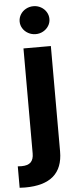

<svg xmlns="http://www.w3.org/2000/svg" viewBox="-89 -779 409 1010"><g transform="rotate(-5 115.0 -274.0)"><path d="M201.2 -530.3V26.4Q201.2 199.2 2 199.2L-27.3 198.2V85L-7.8 85.9Q26.4 85.9 41.5 70.6Q56.6 55.2 56.6 24.4V-530.3ZM48.8 -672.9Q48.8 -692.9 59.3 -710Q69.8 -727.1 88.1 -737.1Q106.4 -747.1 127.9 -747.1Q148.9 -747.1 167 -737.1Q185.1 -727.1 195.6 -710Q206.1 -692.9 206.1 -672.9Q206.1 -653.3 195.6 -636.5Q185.1 -619.6 167 -609.6Q148.9 -599.6 127.9 -599.6Q106.4 -599.6 88.1 -609.6Q69.8 -619.6 59.3 -636.5Q48.8 -653.3 48.8 -672.9Z"/></g></svg>

Font: Pretendard
Style: Bold
Weight: 700
Designer: Base glyphs from Inter by Rasmus Andersson; Hangeul glyphs from Noto Sans CJK(Source Han Sans) by Jang Soo-young and Kan
Foundry: Kil Hyung-jin
Version: Version 1.309